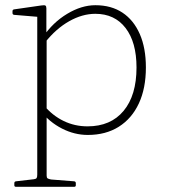

<svg xmlns="http://www.w3.org/2000/svg" viewBox="-20 -512 648 737"><path d="M123 205V-327H159V205ZM41 205Q35 205 35 199V191Q35 185 41 184L110 176Q118 175 120.5 171.5Q123 168 123 158V25H159V162Q159 170 162.5 172.5Q166 175 176 177L265 184Q271 185 271 191V199Q271 205 265 205ZM149 -107Q182 -68 224.5 -47.5Q267 -27 316 -27Q405 -27 454.5 -86.5Q504 -146 504 -253Q504 -350 462 -404.5Q420 -459 346 -459Q296 -459 245.5 -430.5Q195 -402 153 -349L145 -370Q183 -426 238 -459Q293 -492 346 -492Q407 -492 450 -463.5Q493 -435 516.5 -381.5Q540 -328 540 -253Q540 -173 513 -115Q486 -57 436 -25.5Q386 6 317 6Q266 6 218 -18.5Q170 -43 136 -86ZM123 -327V-471L142 -446L34 -455Q28 -456 28 -462V-469Q28 -475 34 -476L138 -491Q151 -493 154.5 -490.5Q158 -488 158 -480V-392L159 -374V-327Z"/></svg>

Font: Hahmlet Thin
Style: Regular
Weight: 250
Version: Version 1.002